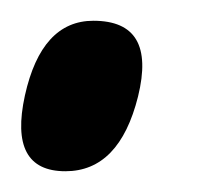

<svg xmlns="http://www.w3.org/2000/svg" viewBox="-20 -446 195 185"><path d="M113 -353Q95 -281 43 -281Q-12 -281 4 -354Q20 -426 70 -426Q131 -426 113 -353Z"/></svg>

Font: Air America
Style: Regular
Weight: 400
Designer: William G. Sherman
Foundry: Aaron Bell – Saja Typeworks
Version: Version 1.100;PS 001.100;hotconv 1.0.88;makeotf.lib2.5.64775